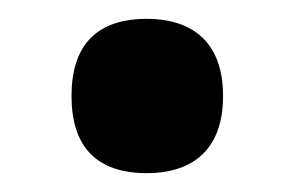

<svg xmlns="http://www.w3.org/2000/svg" viewBox="-20 -176 313 204"><path d="M136 8C179 8 217 -12 217 -74C217 -136 179 -156 136 -156C91 -156 56 -136 56 -74C56 -12 91 8 136 8Z"/></svg>

Font: Noto Serif Devanagari ExtraCondensed Black
Style: Regular
Weight: 900
Width: 2
Designer: Universal Thirst, Indian Type Foundry and the Monotype Design Team
Foundry: Monotype Imaging Inc.
Version: Version 2.004